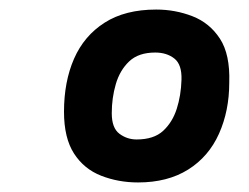

<svg xmlns="http://www.w3.org/2000/svg" viewBox="-20 -780 522 402"><path d="M269 -398Q228 -398 192 -412Q156 -426 135 -458.5Q114 -491 114 -546Q114 -609 135 -657Q156 -705 199 -732.5Q242 -760 307 -760Q347 -760 383 -746Q419 -732 440.5 -699Q462 -666 460 -607Q460 -548 438.5 -500Q417 -452 374 -425Q331 -398 269 -398ZM266 -488Q302 -488 321.5 -506Q341 -524 350 -552Q359 -580 360 -613Q361 -645 345 -657.5Q329 -670 305 -670Q270 -670 250.5 -651.5Q231 -633 222.5 -604Q214 -575 214 -543Q214 -512 230 -500Q246 -488 266 -488Z"/></svg>

Font: Finlandica SemiBold
Style: Italic
Weight: 600
Italic angle: -8°
Designer: Niklas Ekholm, Juho Hiilivirta, Jaakko Suomalainen
Foundry: Helsinki Type Studio
Version: Version 1.063